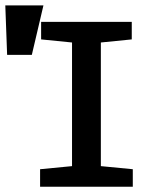

<svg xmlns="http://www.w3.org/2000/svg" viewBox="-109 -708 566 728"><path d="M43 -66.4 164.1 -78.1V-546.9L46.9 -558.6V-625H390.6V-558.6L273.4 -546.9V-78.1L394.5 -66.4V0H43ZM55.7 -687.5 11.7 -500H-82L-88.9 -687.5Z"/></svg>

Font: Sudo Var
Style: Regular
Weight: 400
Monospace: yes
Designer: Jens Kutilek
Foundry: Jens Kutilek
Version: Version 0.065;FEAKit 1.0